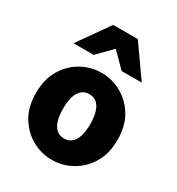

<svg xmlns="http://www.w3.org/2000/svg" viewBox="-182 -871 922 999"><g transform="rotate(30 279.0 -372.0)"><path d="M279 12Q215 12 159.5 -19Q104 -50 69 -108Q34 -166 34 -249Q34 -332 69 -390Q104 -448 159.5 -479Q215 -510 279 -510Q342 -510 398 -479Q454 -448 489 -390Q524 -332 524 -249Q524 -166 489 -108Q454 -50 398 -19Q342 12 279 12ZM279 -116Q307 -116 325 -132.5Q343 -149 351.5 -178.5Q360 -208 360 -249Q360 -289 351.5 -319Q343 -349 325 -365.5Q307 -382 279 -382Q251 -382 232.5 -365.5Q214 -349 205.5 -319Q197 -289 197 -249Q197 -208 205.5 -178.5Q214 -149 232.5 -132.5Q251 -116 279 -116ZM74 -570 205 -756H353L484 -570H363L281 -653H277L195 -570Z"/></g></svg>

Font: Source Sans 3 ExtraLight ExtraBold
Style: Regular
Weight: 800
Version: Version 3.052;hotconv 1.1.0;makeotfexe 2.6.0